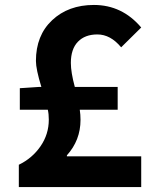

<svg xmlns="http://www.w3.org/2000/svg" viewBox="-20 -755 629 775"><path d="M250 -128V-124H550V0H56V-90Q110 -116 143.5 -164.5Q177 -213 177 -272Q177 -295 173 -312H60V-399L136 -404H147Q125 -476 125 -509Q125 -612 190.5 -673.5Q256 -735 359 -735Q473 -735 550 -644L469 -564Q426 -616 373 -616Q323 -616 294.5 -586.5Q266 -557 266 -501Q266 -463 282 -404H455V-312H302Q305 -292 305 -271Q305 -189 250 -128Z"/></svg>

Font: Noto Sans Korean Bold
Style: Bold
Weight: 700
Designer: Ryoko NISHIZUKA  (kana & ideographs); Paul D. Hunt (Latin, Greek & Cyrillic); Wenlong ZHANG  (bopomofo); Sandoll Communi
Foundry: Adobe Systems Incorporated
Version: Version 1.000;PS 1;hotconv 1.0.78;makeotf.lib2.5.61930